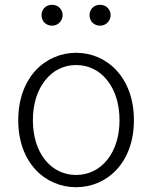

<svg xmlns="http://www.w3.org/2000/svg" viewBox="-20 -767 634 800"><path d="M128 -473C84 -425 56 -355 56 -266C56 -89 168 13 297 13C426 13 538 -89 538 -266C538 -355 510 -425 466 -473C422 -521 362 -547 297 -547C233 -547 172 -521 128 -473ZM168 -432C200 -473 245 -496 297 -496C350 -496 395 -473 427 -432C459 -392 478 -335 478 -266C478 -130 402 -38 297 -38C192 -38 117 -130 117 -266C117 -335 136 -392 168 -432ZM228 -735C221 -742 210 -747 197 -747C171 -747 153 -728 153 -704C153 -679 171 -660 197 -660C210 -660 221 -665 228 -673C236 -681 241 -692 241 -704C241 -716 236 -727 228 -735ZM428 -735C421 -742 410 -747 397 -747C371 -747 353 -728 353 -704C353 -679 371 -660 397 -660C410 -660 421 -665 428 -673C436 -681 441 -692 441 -704C441 -716 436 -727 428 -735Z"/></svg>

Font: GenSenRounded2 TW L
Style: Regular
Weight: 300
Version: Version 2.100;PS 2.1;hotconv 16.6.51;makeotf.lib2.5.65220 DE